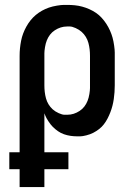

<svg xmlns="http://www.w3.org/2000/svg" viewBox="-20 -548 540 783"><path d="M60 215V142H18V73H60V-320Q60 -336 61.5 -351Q63 -366 66 -381.5Q69 -397 74.5 -411.5Q80 -426 87.5 -439.5Q95 -453 104.5 -465Q114 -477 126 -487Q138 -497 151.5 -504.5Q165 -512 179.5 -517Q194 -522 212 -525Q230 -528 241 -528H254Q270 -528 285 -526.5Q300 -525 315 -521Q330 -517 344.5 -510.5Q359 -504 371.5 -495.5Q384 -487 394.5 -475.5Q405 -464 413.5 -451Q422 -438 428.5 -423.5Q435 -409 439 -394.5Q443 -380 445.5 -362Q448 -344 448 -334V-200Q448 -186 447 -172Q446 -158 444 -144Q442 -130 438.5 -116.5Q435 -103 430 -90Q425 -77 418.5 -64.5Q412 -52 403.5 -41Q395 -30 384 -21.5Q373 -13 360.5 -6.5Q348 0 332 4Q316 8 307 8H295Q281 8 267.5 6Q254 4 241 -0.5Q228 -5 216.5 -13Q205 -21 195.5 -30.5Q186 -40 177 -54Q168 -68 165 -76L161 -86V73H259V142H161V215ZM243 -80H254Q268 -80 280.5 -84Q293 -88 304.5 -95.5Q316 -103 324 -113.5Q332 -124 337 -136.5Q342 -149 344.5 -164.5Q347 -180 347 -189V-320Q347 -334 345.5 -347Q344 -360 340.5 -373Q337 -386 330 -397.5Q323 -409 313 -418Q303 -427 288.5 -433.5Q274 -440 265 -440H254Q240 -440 227.5 -436Q215 -432 203.5 -424.5Q192 -417 184 -406.5Q176 -396 171 -383.5Q166 -371 163.5 -355.5Q161 -340 161 -331V-200Q161 -186 162.5 -173Q164 -160 167.5 -147Q171 -134 178 -122.5Q185 -111 195 -102Q205 -93 219.5 -86.5Q234 -80 243 -80Z"/></svg>

Font: Iosevka Term Semibold
Style: Regular
Weight: 600
Monospace: yes
Designer: Belleve Invis
Foundry: Belleve Invis
Version: Version 31.4.0